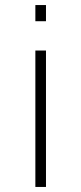

<svg xmlns="http://www.w3.org/2000/svg" viewBox="-20 -560 322 760"><path d="M162 -540H120V-476H162ZM162 -360H120V180H162Z"/></svg>

Font: Manrope Variable Light
Style: Regular
Weight: 200
Designer: Mikhail Sharanda
Foundry: Mikhail Sharanda
Version: Version 4.505